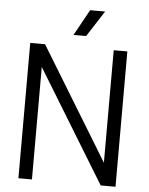

<svg xmlns="http://www.w3.org/2000/svg" viewBox="-62 -996 811 1046"><g transform="rotate(5 344.0 -473.0)"><path d="M78.5 0V-740H159.5L535 -125V-740H609.5V0H528.5L152.5 -615V0ZM309.5 -804 388 -946H470L378.5 -804Z"/></g></svg>

Font: Encode Sans SemiCondensed SemiCondensed
Style: Regular
Weight: 400
Width: 4
Designer: Multiple Designers
Foundry: Impallari Type
Version: Version 3.000; ttfautohint (v1.8.3) -l 8 -r 50 -G 200 -x 14 